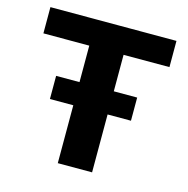

<svg xmlns="http://www.w3.org/2000/svg" viewBox="-99 -753 833 849"><g transform="rotate(15 317.5 -329.0)"><path d="M239 0V-658H396V0ZM29 -538V-658H606V-538ZM132 -265V-371H503V-265Z"/></g></svg>

Font: Ysabeau Office ExtraBold
Style: Regular
Weight: 800
Designer: Christian Thalmann (Catharsis Fonts)
Version: Version 2.001;gftools[0.9.30]; featfreeze: tnum,lnum,ss02